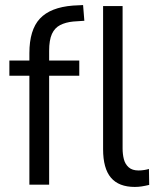

<svg xmlns="http://www.w3.org/2000/svg" viewBox="-20 -729 624 758"><path d="M96 0V-430H17V-490H116L96 -470V-519Q96 -611 137.5 -655.5Q179 -700 268 -707L308 -709L313 -647L269 -644Q239 -641 217.5 -630Q196 -619 185 -595Q174 -571 174 -528V-474L153 -490H293V-430H174V0ZM512 9Q449 9 418 -27.5Q387 -64 387 -140V-705H464V-143Q464 -120 469 -100.5Q474 -81 488 -68.5Q502 -56 527 -56Q539 -56 550.5 -58Q562 -60 568 -62L569 1Q552 5 539 7Q526 9 512 9Z"/></svg>

Font: Nunito Sans 10pt Condensed
Style: Regular
Weight: 400
Width: 3
Designer: Vernon Adams
Foundry: Vernon Adams
Version: Version 3.101;gftools[0.9.27]